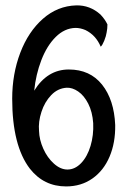

<svg xmlns="http://www.w3.org/2000/svg" viewBox="-20 -668 465 699"><path d="M220.7 10.7Q139.6 10.7 88.9 -53.7Q24.4 -137.7 24.4 -308.6Q24.4 -398.4 53.7 -475.6Q83 -552.7 136.2 -599.6Q189.5 -646.5 257.8 -648.4Q307.6 -649.4 345.7 -615.2Q362.3 -597.7 371.1 -579.1Q371.1 -563.5 368.2 -549.8L365.2 -536.1L359.4 -519.5Q352.5 -502.9 346.7 -498Q329.1 -540 291 -558.6Q272.5 -566.4 254.9 -566.4Q214.8 -565.4 182.6 -533.2Q150.4 -501 130.4 -448.7Q110.4 -396.5 104.5 -337.9Q152.3 -415 230.5 -415Q307.6 -415 351.6 -359.9Q395.5 -304.7 399.4 -212.9Q400.4 -148.4 378.9 -97.7Q357.4 -46.9 316.4 -18.1Q275.4 10.7 220.7 10.7ZM319.3 -219.7Q316.4 -260.7 301.3 -290.5Q286.1 -320.3 264.6 -335Q243.2 -349.6 222.7 -348.6Q190.4 -346.7 166.5 -321.8Q142.6 -296.9 130.9 -260.7Q119.1 -224.6 122.1 -191.4Q123 -159.2 137.7 -126.5Q152.3 -93.8 176.3 -72.3Q200.2 -50.8 225.6 -50.8Q252.9 -50.8 275.4 -74.2Q297.9 -97.7 309.6 -136.7Q321.3 -175.8 319.3 -219.7Z"/></svg>

Font: BKP Parklife Text
Style: Regular
Weight: 400
Designer: Font Diner, Inc.; LA MECHKY PLUS GmbH
Foundry: Font Diner, Inc.; LA MECHKY PLUS GmbH
Version: Version 1.007